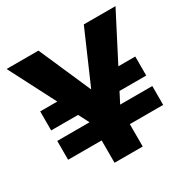

<svg xmlns="http://www.w3.org/2000/svg" viewBox="-158 -850 985 997"><g transform="rotate(-30 334.5 -351.0)"><path d="M424 -424H619V-310H424ZM49 -247H619V-134H49ZM8 -702H199L364 -325H307L471 -702H661L419 -233V0H250V-233ZM49 -424H284V-310H49Z"/></g></svg>

Font: Parkinsans Light
Style: Bold
Weight: 700
Version: Version 1.000